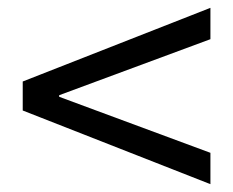

<svg xmlns="http://www.w3.org/2000/svg" viewBox="-20 -616 595 490"><path d="M517 -146V-226L131 -369V-373L517 -516V-596L38 -408V-334Z"/></svg>

Font: DAIFUKU Sans JP
Style: Regular
Weight: 400
Designer: Original font ‘Source Han Sans JP’ : Ryoko NISHIZUKA  (kana, bopomofo & ideographs); Paul D. Hunt (Latin, Greek & Cyrill
Foundry: Daifuku
Version: Version 1.001